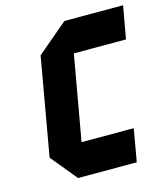

<svg xmlns="http://www.w3.org/2000/svg" viewBox="-108 -804 780 889"><g transform="rotate(-15 282.0 -359.5)"><path d="M564.5 -718.8 536.6 -562.5H286.6L214.8 -156.2H464.8L437.5 0H156.2L53.2 -125L135.7 -593.8L283.2 -718.8Z"/></g></svg>

Font: Signwood
Style: Italic
Weight: 400
Italic angle: -10°
Designer: GGBotNet
Foundry: GGBotNet
Version: 0.95